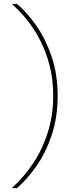

<svg xmlns="http://www.w3.org/2000/svg" viewBox="-20 -831 367 996"><path d="M68 145H43V143Q105 87 153 14.5Q201 -58 228.5 -146Q256 -234 256 -333Q256 -433 229 -520.5Q202 -608 154 -681Q106 -754 43 -809V-811H68Q121 -766 169 -697Q217 -628 248 -537Q279 -446 279 -333Q279 -221 248 -129.5Q217 -38 169 30.5Q121 99 68 145Z"/></svg>

Font: DM Sans 16pt Thin
Style: Regular
Weight: 250
Version: Version 4.004;gftools[0.9.30]